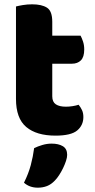

<svg xmlns="http://www.w3.org/2000/svg" viewBox="-20 -613 440 889"><path d="M222 -167Q222 -141 238.5 -130Q255 -119 285 -119Q300 -119 316 -121.5Q332 -124 344 -128Q353 -117 359.5 -103.5Q366 -90 366 -71Q366 -33 337.5 -9Q309 15 237 15Q149 15 101.5 -25Q54 -65 54 -155V-583Q65 -586 85.5 -589.5Q106 -593 129 -593Q173 -593 197.5 -577.5Q222 -562 222 -512V-448H353Q359 -437 364.5 -420.5Q370 -404 370 -384Q370 -349 354.5 -333.5Q339 -318 313 -318H222ZM234 223Q217 241 197.5 248.5Q178 256 155 256Q117 256 91 233Q112 191 122.5 151.5Q133 112 138 73Q154 65 175.5 58.5Q197 52 219 52Q251 52 271 64Q291 76 291 104Q291 116 285.5 132.5Q280 149 272 165.5Q264 182 254 197.5Q244 213 234 223Z"/></svg>

Font: Baloo Thambi
Style: Regular
Weight: 400
Designer: Aadarsh Rajan and Ek Type
Foundry: Ek Type
Version: Version 1.443;PS 1.000;hotconv 16.6.51;makeotf.lib2.5.65220;